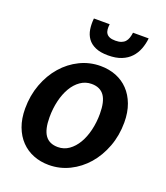

<svg xmlns="http://www.w3.org/2000/svg" viewBox="-135 -816 793 916"><g transform="rotate(20 262.0 -358.0)"><path d="M22 0ZM231 -87.5C202 -87.5 180.5 -97.2 166.5 -116.8C152.5 -136.2 145.5 -166.8 145.5 -208.5C145.5 -237.8 148.7 -265.7 155 -292C161.3 -318.3 170.3 -341.4 182 -361.2C193.7 -381.1 207.9 -396.8 224.8 -408.5C241.6 -420.2 260.3 -426 281 -426C309.7 -426 331 -416.2 345 -396.8C359 -377.2 366 -346.7 366 -305C366 -276 362.8 -248.3 356.5 -222C350.2 -195.7 341.2 -172.6 329.5 -152.8C317.8 -132.9 303.7 -117.1 287 -105.2C270.3 -93.4 251.7 -87.5 231 -87.5ZM219.5 7.5C256.5 7.5 291.3 -0.6 324 -16.8C356.7 -32.9 385.2 -55.1 409.8 -83.2C434.2 -111.4 453.7 -144.6 468 -182.8C482.3 -220.9 489.5 -262 489.5 -306C489.5 -340.3 484.5 -370.8 474.5 -397.5C464.5 -424.2 450.8 -446.7 433.2 -465C415.8 -483.3 394.9 -497.2 370.8 -506.8C346.6 -516.2 320.3 -521 292 -521C255 -521 220.2 -513 187.5 -497C154.8 -481 126.2 -459 101.8 -431C77.2 -403 57.8 -369.8 43.5 -331.5C29.2 -293.2 22 -251.8 22 -207.5C22 -173.2 27 -142.7 37 -116C47 -89.3 60.8 -66.8 78.5 -48.5C96.2 -30.2 117 -16.2 141 -6.8C165 2.8 191.2 7.5 219.5 7.5ZM306.5 -580.5C332.8 -580.5 355.3 -584.2 374 -591.8C392.7 -599.2 408.1 -609.5 420.2 -622.5C432.4 -635.5 441.8 -650.7 448.5 -668C455.2 -685.3 459.5 -703.7 461.5 -723H382C380.7 -713 378.7 -704 376 -696C373.3 -688 369.5 -681.2 364.5 -675.8C359.5 -670.2 353 -666 345 -663C337 -660 327.2 -658.5 315.5 -658.5C303.5 -658.5 293.8 -660 286.5 -663C279.2 -666 273.6 -670.2 269.8 -675.8C265.9 -681.2 263.6 -688 262.8 -696C261.9 -704 262.2 -713 263.5 -723H183.5C181.5 -703.7 181.8 -685.3 184.5 -668C187.2 -650.7 193.2 -635.5 202.5 -622.5C211.8 -609.5 224.9 -599.2 241.8 -591.8C258.6 -584.2 280.2 -580.5 306.5 -580.5Z"/></g></svg>

Font: Lato
Style: Bold Italic
Weight: 700
Italic angle: -7°
Designer: Lukasz Dziedzic
Foundry: tyPoland Lukasz Dziedzic
Version: Version 2.007; 2014-02-27